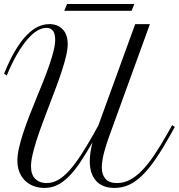

<svg xmlns="http://www.w3.org/2000/svg" viewBox="-20 -904 878 943"><path d="M716.3 -785.6 517.1 -236.8Q509.8 -216.8 502.9 -195.8Q496.1 -174.8 491 -154.5Q485.8 -134.3 482.9 -115.5Q480 -96.7 480 -81.5Q480 -46.9 497.8 -25.9Q515.6 -4.9 554.7 -4.9Q586.9 -4.9 616.7 -20Q646.5 -35.2 676 -65.2Q705.6 -95.2 736.1 -140.1Q766.6 -185.1 800.3 -244.6L825.7 -289.6L838.4 -280.3L813.5 -235.4Q776.9 -170.4 744.1 -122.6Q711.4 -74.7 679.2 -43.2Q647 -11.7 613.8 3.7Q580.6 19 542.5 19Q482.9 19 451.9 -15.9Q420.9 -50.8 420.9 -111.3Q420.9 -130.4 424.1 -154.3Q427.2 -178.2 434.6 -205.1Q402.3 -149.4 374.3 -107.4Q346.2 -65.4 318.4 -37.4Q290.5 -9.3 261.5 4.9Q232.4 19 198.2 19Q170.9 19 146.7 10.3Q122.6 1.5 104.5 -15.4Q86.4 -32.2 75.9 -57.4Q65.4 -82.5 65.4 -115.7Q65.4 -143.6 73.5 -178.5Q81.5 -213.4 94.5 -252.7Q107.4 -292 124 -334.7Q140.6 -377.4 158.2 -420.2Q175.8 -462.9 192.4 -504.4Q209 -545.9 221.9 -583.5Q234.9 -621.1 242.9 -653.1Q251 -685.1 251 -709Q251 -721.2 248.8 -731.9Q246.6 -742.7 241.7 -750.5Q236.8 -758.3 228.5 -762.7Q220.2 -767.1 208 -767.1Q186.5 -767.1 162.8 -753.2Q139.2 -739.3 114.3 -710.4Q89.4 -681.6 63.7 -637.5Q38.1 -593.3 13.2 -533.2L0 -542Q26.9 -608.4 54.4 -654.8Q82 -701.2 110.1 -730.2Q138.2 -759.3 166.3 -772.5Q194.3 -785.6 222.2 -785.6Q263.2 -785.6 287.8 -760Q312.5 -734.4 312.5 -687Q312.5 -662.6 304.7 -629.4Q296.9 -596.2 284.2 -557.1Q271.5 -518.1 255.4 -475.1Q239.3 -432.1 222.4 -388.2Q205.6 -344.2 189.5 -301Q173.3 -257.8 160.6 -218.5Q147.9 -179.2 140.1 -145.5Q132.3 -111.8 132.3 -86.9Q132.3 -45.4 153.6 -25.1Q174.8 -4.9 209 -4.9Q238.3 -4.9 265.4 -20.3Q292.5 -35.6 319.8 -65.9Q347.2 -96.2 376.5 -140.9Q405.8 -185.5 439 -244.6L462.9 -287.6L644 -785.6ZM309.1 -884.3H639.6L626.5 -851.1H295.9Z"/></svg>

Font: Petit Formal Script
Style: Regular
Weight: 400
Version: Version 1.001; ttfautohint (v0.8) -G 200 -r 50